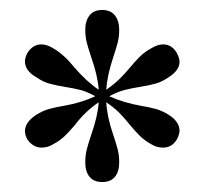

<svg xmlns="http://www.w3.org/2000/svg" viewBox="-20 -670 410 385"><path d="M219 -611Q219 -596 216 -584.5Q213 -573 207 -555Q195 -519 193 -490Q209 -501 220.5 -512.5Q232 -524 241 -535Q250 -546 260 -556Q270 -566 283 -573Q296 -581 307 -581Q325 -581 335 -563Q340 -553 340 -546Q340 -529 318 -515Q305 -506 292.5 -502.5Q280 -499 262 -496Q243 -493 229.5 -489.5Q216 -486 199 -477Q228 -464 262 -458Q280 -455 292.5 -451.5Q305 -448 318 -440Q340 -426 340 -408Q340 -401 335 -391Q325 -374 307 -374Q294 -374 283 -381Q270 -388 260 -398Q250 -408 241 -419Q229 -434 219 -444Q209 -454 193 -465Q195 -434 207 -400Q213 -382 216 -370.5Q219 -359 219 -344Q219 -326 210.5 -315.5Q202 -305 185 -305Q168 -305 159.5 -315.5Q151 -326 151 -344Q151 -359 154 -370.5Q157 -382 163 -400Q176 -437 178 -465Q150 -446 130 -419Q118 -405 109 -396.5Q100 -388 87 -381Q76 -374 63 -374Q47 -374 35 -390Q30 -400 30 -407Q30 -425 53 -440Q66 -448 78.5 -451.5Q91 -455 109 -458Q143 -464 171 -477Q155 -486 141.5 -489.5Q128 -493 109 -496Q91 -499 78.5 -502.5Q66 -506 53 -515Q30 -528 30 -547Q30 -554 35 -564Q46 -581 63 -581Q74 -581 87 -573Q108 -561 129 -535Q154 -506 178 -490Q176 -518 163 -555Q157 -573 154 -584.5Q151 -596 151 -611Q151 -628 159.5 -639Q168 -650 185 -650Q202 -650 210.5 -639Q219 -628 219 -611Z"/></svg>

Font: Gupter Medium
Style: Regular
Weight: 500
Designer: Octavio Pardo
Version: Version 1.000